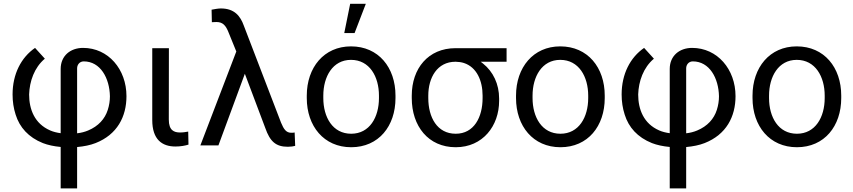

<svg xmlns="http://www.w3.org/2000/svg" viewBox="-20 -790 4633 1043"><path d="M309.6 233.4H398.9V8.8C436.5 5.4 470.2 -1.5 499 -12.7C617.2 -59.1 667 -156.7 667 -267.6C667 -413.6 568.4 -529.8 431.2 -529.8C362.3 -529.8 309.6 -486.8 309.6 -415.5V-66.4C288.1 -69.3 269 -74.2 252.4 -81.5C168 -118.2 138.2 -195.8 138.2 -276.9C140.6 -348.1 166 -422.9 223.6 -471.2L170.4 -529.8C95.2 -478 48.3 -388.2 48.3 -276.9C48.3 -238.3 53.7 -202.1 64.9 -167.5C86.4 -98.1 134.8 -43.9 212.9 -12.7C240.7 -2 272.9 4.9 309.6 8.3ZM398.9 -65.9V-418.9C398.9 -438 412.1 -456.5 435.1 -456.5C525.4 -456.5 575.2 -365.7 577.1 -267.1C577.1 -242.2 573.2 -217.3 565.4 -192.9C549.8 -144 514.6 -104.5 458.5 -81.1C440.9 -73.7 420.9 -68.4 398.9 -65.9Z M807.1 -528.3V-137.7C807.1 -31.7 860.8 5.9 933.1 5.9C961.9 5.9 986.8 1 1003.9 -4.4L1002.4 -75.2C992.2 -73.2 974.6 -70.3 958.5 -70.3C925.3 -70.3 897 -81.5 897 -140.6L897.5 -528.3Z M1179.7 -744.1C1165 -744.1 1141.6 -739.7 1129.4 -737.3L1130.9 -669.4C1138.2 -669.9 1149.4 -670.4 1155.3 -670.4C1189.9 -670.4 1206.5 -652.8 1222.2 -612.3L1263.7 -510.3L1068.4 0H1166.5L1310.1 -389.2L1420.9 -95.2C1446.8 -21 1478.5 7.3 1543.9 7.3C1559.6 7.3 1575.2 4.9 1583.5 2.4L1580.6 -70.3C1575.2 -68.8 1567.9 -68.8 1562 -68.8C1534.7 -68.8 1521.5 -87.9 1506.8 -123.5L1304.2 -651.4C1286.1 -701.7 1254.4 -744.1 1179.7 -744.1Z M1646.5 -257.3C1646.5 -105 1739.3 9.8 1887.7 9.8C2037.1 9.8 2128.4 -105 2128.4 -257.3V-270.5C2128.4 -423.3 2036.1 -538.1 1886.7 -538.1C1739.7 -538.1 1646.5 -423.3 1646.5 -270.5ZM1736.3 -270.5C1736.3 -373.5 1787.1 -464.8 1886.7 -464.8C1987.8 -464.8 2038.6 -373.5 2038.6 -270.5V-257.3C2038.6 -153.3 1987.8 -63.5 1887.7 -63.5C1787.1 -63.5 1736.3 -153.3 1736.3 -257.3ZM1850.1 -610.4H1906.2L1967.3 -769.5H1882.3Z M2731.9 -528.3H2454.6C2306.2 -528.3 2216.8 -418 2216.8 -270.5V-257.3C2216.8 -105 2306.6 9.8 2455.6 9.8C2602.5 9.8 2691.4 -106 2691.4 -242.2V-254.9C2691.4 -333.5 2658.7 -400.9 2604.5 -444.3L2591.3 -454.6H2731.9ZM2306.6 -270.5C2306.6 -367.7 2354.5 -454.6 2454.6 -454.6H2455.6C2471.7 -454.1 2486.8 -452.1 2500 -447.8C2569.3 -425.3 2601.6 -352.1 2601.6 -270.5V-257.3C2601.6 -152.8 2554.7 -63.5 2455.6 -63.5C2354.5 -63.5 2306.6 -152.8 2306.6 -257.3Z M2783.2 -257.3C2783.2 -105 2876 9.8 3024.4 9.8C3173.8 9.8 3265.1 -105 3265.1 -257.3V-270.5C3265.1 -423.3 3172.9 -538.1 3023.4 -538.1C2876.5 -538.1 2783.2 -423.3 2783.2 -270.5ZM2873 -270.5C2873 -373.5 2923.8 -464.8 3023.4 -464.8C3124.5 -464.8 3175.3 -373.5 3175.3 -270.5V-257.3C3175.3 -153.3 3124.5 -63.5 3024.4 -63.5C2923.8 -63.5 2873 -153.3 2873 -257.3Z M3618.2 233.4H3707.5V8.8C3745.1 5.4 3778.8 -1.5 3807.6 -12.7C3925.8 -59.1 3975.6 -156.7 3975.6 -267.6C3975.6 -413.6 3877 -529.8 3739.7 -529.8C3670.9 -529.8 3618.2 -486.8 3618.2 -415.5V-66.4C3596.7 -69.3 3577.6 -74.2 3561 -81.5C3476.6 -118.2 3446.8 -195.8 3446.8 -276.9C3449.2 -348.1 3474.6 -422.9 3532.2 -471.2L3479 -529.8C3403.8 -478 3356.9 -388.2 3356.9 -276.9C3356.9 -238.3 3362.3 -202.1 3373.5 -167.5C3395 -98.1 3443.4 -43.9 3521.5 -12.7C3549.3 -2 3581.5 4.9 3618.2 8.3ZM3707.5 -65.9V-418.9C3707.5 -438 3720.7 -456.5 3743.7 -456.5C3834 -456.5 3883.8 -365.7 3885.7 -267.1C3885.7 -242.2 3881.8 -217.3 3874 -192.9C3858.4 -144 3823.2 -104.5 3767.1 -81.1C3749.5 -73.7 3729.5 -68.4 3707.5 -65.9Z M4067.9 -257.3C4067.9 -105 4160.6 9.8 4309.1 9.8C4458.5 9.8 4549.8 -105 4549.8 -257.3V-270.5C4549.8 -423.3 4457.5 -538.1 4308.1 -538.1C4161.1 -538.1 4067.9 -423.3 4067.9 -270.5ZM4157.7 -270.5C4157.7 -373.5 4208.5 -464.8 4308.1 -464.8C4409.2 -464.8 4460 -373.5 4460 -270.5V-257.3C4460 -153.3 4409.2 -63.5 4309.1 -63.5C4208.5 -63.5 4157.7 -153.3 4157.7 -257.3Z"/></svg>

Font: Bert Sans
Style: Regular
Weight: 400
Designer: Christian Robertson (Google), Cristiano Sobral
Foundry: Google, Cristiano Sobral
Version: Version 3.101